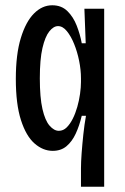

<svg xmlns="http://www.w3.org/2000/svg" viewBox="-20 -560 475 728"><path d="M287 148V78Q287 55 289.5 21Q292 -13 296 -50.5Q300 -88 306 -121H290Q281 -83 267 -53Q253 -23 232 -5.5Q211 12 180 12Q143 12 111 -16Q79 -44 59.5 -104.5Q40 -165 40 -261Q40 -354 59 -416Q78 -478 109 -509Q140 -540 178 -540Q213 -540 235.5 -518Q258 -496 271 -462.5Q284 -429 290 -396H305L300 -527H375V-254V148ZM203 -64Q220 -64 233 -77Q246 -90 256 -110Q266 -130 273 -154.5Q280 -179 283.5 -204Q287 -229 287 -249V-263Q287 -295 280 -329.5Q273 -364 261 -393.5Q249 -423 233.5 -442Q218 -461 200 -461Q183 -461 167 -441Q151 -421 141 -378Q131 -335 131 -263Q131 -190 141 -146.5Q151 -103 168 -83.5Q185 -64 203 -64Z"/></svg>

Font: Bricolage Grotesque Condensed
Style: Regular
Weight: 400
Width: 3
Designer: Mathieu Triay
Foundry: Atelier Triay
Version: Version 1.000;gftools[0.9.30]